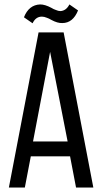

<svg xmlns="http://www.w3.org/2000/svg" viewBox="-20 -846 462 866"><path d="M211 -811 222 -805 232 -801Q243 -796 253 -796Q279 -798 293 -826L332 -799Q309 -742 261 -742Q240 -741 212 -756L201 -762L191 -766Q179 -771 169 -771Q141 -771 127 -741L88 -768Q110 -824 161 -826Q183 -826 211 -811ZM119 -141 92 0H20L154 -700H267L401 0H323L296 -141ZM129 -208H285L206 -612Z"/></svg>

Font: Adderley Regular
Style: Regular
Weight: 400
Designer: gorohovskiy
Version: Version 1.003 November 13, 2017